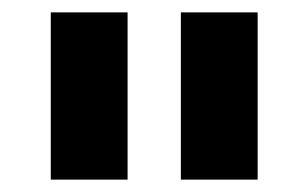

<svg xmlns="http://www.w3.org/2000/svg" viewBox="-20 -760 498 310"><path d="M62 -470V-740H186V-470ZM272 -470V-740H396V-470Z"/></svg>

Font: Oxanium ExtraLight
Style: Bold
Weight: 700
Version: Version 2.000